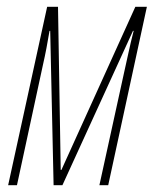

<svg xmlns="http://www.w3.org/2000/svg" viewBox="-20 -546 462 566"><path d="M4 0H30L106 -352Q113 -383 117 -404.5Q121 -426 126 -455H128L138 0H164L372 -455H374Q365 -420 359.5 -394Q354 -368 346 -333L273 0H299L413 -526H379L161 -45H159L151 -526H119Z"/></svg>

Font: Noto Sans Display Condensed Thin
Style: Italic
Weight: 250
Width: 3
Italic angle: -12°
Designer: Monotype Design Team
Foundry: Monotype Imaging Inc.
Version: Version 1.900